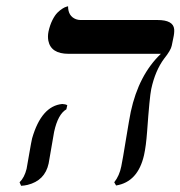

<svg xmlns="http://www.w3.org/2000/svg" viewBox="-20 -580 576 613"><path d="M152.8 -159.2Q150.9 -149.9 144 -108.4Q137.2 -67.9 135.3 -58.1Q123.5 -3.4 67.9 10.3Q57.6 12.7 47.4 13.2L42.5 2Q58.1 -13.2 64.9 -41Q66.9 -49.8 73.2 -88.4Q80.1 -128.4 82.5 -138.2Q112.3 -241.7 178.7 -248Q189 -247.6 194.8 -244.1L191.9 -231Q165 -215.3 152.8 -159.2ZM462.9 -295.9Q457.5 -270 449.7 -160.2Q446.3 -113.8 439.9 -85Q420.4 1 350.6 12.2L344.7 2Q361.3 -19 367.2 -48.8Q371.6 -69.8 382.3 -136Q393.1 -202.1 397.5 -223.1Q422.9 -340.8 493.7 -408.2H198.7Q142.6 -408.2 134.3 -450.2Q131.8 -463.9 134.8 -479Q139.2 -499.5 147.2 -515.6Q155.3 -531.7 163.6 -539.8Q171.9 -547.9 179.7 -552.7Q187.5 -557.6 192.4 -558.6L197.3 -560.1Q197.3 -528.3 222.7 -518.6Q230 -516.1 236.8 -516.1H482.9Q533.2 -516.1 536.1 -486.8Q537.1 -475.1 533.2 -458L528.3 -434.1Q525.4 -419.4 503.9 -392.6Q475.6 -354.5 462.9 -295.9Z"/></svg>

Font: Linux Libertine Display Slanted O
Style: Slanted
Weight: 400
Designer: Philipp H. Poll
Foundry: Philipp H. Poll
Version: Version 5.0.9